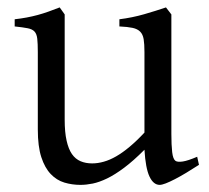

<svg xmlns="http://www.w3.org/2000/svg" viewBox="-20 -489 570 523"><path d="M522 -40Q503.9 -28.3 487.3 -18.3Q470.7 -8.3 456.5 -1Q442.4 6.3 431.6 10.5Q420.9 14.6 415 14.6Q397.9 14.6 387.2 -8.1Q376.5 -30.8 373.5 -81.1Q343.3 -50.8 318.1 -32Q293 -13.2 271.7 -2.9Q250.5 7.3 232.7 11Q214.8 14.6 199.2 14.6Q176.3 14.6 155.3 8.3Q134.3 2 118.2 -14.9Q102.1 -31.7 92.5 -61Q83 -90.3 83 -136.2V-347.2Q83 -370.6 81.5 -383.5Q80.1 -396.5 74 -403.1Q67.9 -409.7 55.2 -412.1Q42.5 -414.6 20 -417V-436.5Q37.6 -438.5 53 -441.4Q68.4 -444.3 82.8 -448.2Q97.2 -452.1 111.8 -457.3Q126.5 -462.4 142.6 -468.8L156.2 -449.7V-163.1Q156.2 -128.9 161.4 -106Q166.5 -83 176 -69.3Q185.5 -55.7 199.5 -49.8Q213.4 -43.9 231 -43.9Q246.6 -43.9 262.9 -48.6Q279.3 -53.2 296.6 -63.2Q314 -73.2 333 -89.1Q352.1 -105 373.5 -127.9V-347.2Q373.5 -369.1 371.3 -382.3Q369.1 -395.5 361.8 -402.8Q354.5 -410.2 341.1 -413.1Q327.6 -416 305.2 -417V-436.5Q340.3 -440.9 372.6 -450.2Q404.8 -459.5 432.1 -468.8L446.8 -449.7V-124Q446.8 -93.8 449 -74.7Q451.2 -55.7 458 -50.8Q463.9 -46.9 478 -49.1Q492.2 -51.3 517.1 -62L522 -40Z"/></svg>

Font: Subset of Gentium
Style: Regular
Weight: 400
Designer: J. Victor Gaultney
Version: Version 1.02; 2005; OFL release